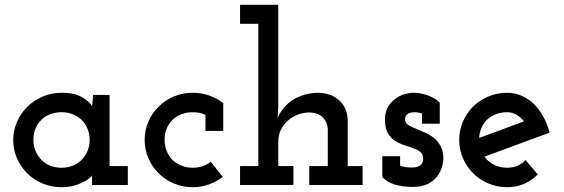

<svg xmlns="http://www.w3.org/2000/svg" viewBox="-20 -770 2346 799"><path d="M512 0V-79H436V-375H367Q367 -363 365.5 -350.5Q364 -338 363 -328Q355 -345 323 -364.5Q291 -384 236 -384Q194 -384 157 -368Q120 -352 93 -325Q66 -298 50.5 -262Q35 -226 35 -187Q35 -147 50.5 -111.5Q66 -76 93 -49Q120 -22 157 -6.5Q194 9 236 9Q265 9 288 2.5Q311 -4 328 -13Q344 -21 353 -29Q362 -37 363 -40Q363 -33 363 -30Q363 -27 363 -20V0ZM236 -303Q261 -303 281.5 -295Q302 -287 318 -273Q334 -258 343.5 -236Q353 -214 353 -188Q353 -162 343.5 -140Q334 -118 317 -102Q302 -88 281.5 -80Q261 -72 236 -72Q214 -72 195 -78.5Q176 -85 162 -96Q142 -112 130.5 -136Q119 -160 119 -188Q119 -212 126.5 -232Q134 -252 148 -267Q163 -284 186 -293.5Q209 -303 236 -303Z M907 -34 857 -97Q841 -84 822.5 -78Q804 -72 782 -72Q757 -72 736 -80.5Q715 -89 699 -103Q683 -119 674 -141Q665 -163 665 -188Q665 -215 674.5 -237Q684 -259 702 -275Q717 -288 737.5 -295.5Q758 -303 782 -303Q796 -303 809.5 -300.5Q823 -298 835 -292V-225H909V-341Q883 -361 851 -372.5Q819 -384 782 -384Q740 -384 703.5 -368.5Q667 -353 640 -326Q613 -300 597.5 -264Q582 -228 582 -188Q582 -147 597.5 -111.5Q613 -76 640 -49Q667 -22 703.5 -6.5Q740 9 782 9Q818 9 849.5 -2.5Q881 -14 907 -34Z M1201 0V-79H1138V-182Q1138 -208 1149 -230Q1160 -252 1178 -268Q1196 -284 1219.5 -293Q1243 -302 1269 -302Q1307 -300 1324.5 -280.5Q1342 -261 1344 -234V-79H1267V0H1489V-79H1427V-272Q1425 -322 1391 -353Q1357 -384 1298 -384Q1241 -381 1199 -354.5Q1157 -328 1135 -279L1138 -324V-750H979V-671H1055V-79H979V0Z M1800 -37Q1814 -56 1819.5 -76Q1825 -96 1825 -110Q1825 -141 1814 -161.5Q1803 -182 1786 -196Q1769 -209 1749 -218Q1729 -227 1712 -234Q1694 -241 1681 -248.5Q1668 -256 1666 -268Q1665 -276 1667 -282.5Q1669 -289 1674 -294Q1679 -298 1687 -300.5Q1695 -303 1706 -303Q1714 -303 1721 -301.5Q1728 -300 1736 -298V-255H1810V-342Q1799 -354 1784.5 -362Q1770 -370 1755 -375Q1740 -380 1725.5 -382Q1711 -384 1701 -384Q1684 -384 1663 -378Q1642 -372 1624 -358Q1606 -345 1594 -324Q1582 -303 1582 -272Q1582 -237 1594 -216Q1606 -195 1624 -184Q1643 -172 1664 -165.5Q1685 -159 1702 -152Q1720 -146 1730.5 -136.5Q1741 -127 1741 -109Q1741 -99 1737.5 -92.5Q1734 -86 1729 -82Q1722 -77 1713.5 -75Q1705 -73 1697 -73Q1680 -73 1668.5 -74.5Q1657 -76 1645 -81V-120H1571V-33Q1591 -11 1625 -1.5Q1659 8 1696 8Q1736 8 1761 -5Q1786 -18 1800 -37Z M2091 -303Q2112 -303 2129.5 -292.5Q2147 -282 2161 -265Q2114 -248 2067.5 -230.5Q2021 -213 1974 -196Q1975 -217 1982.5 -235Q1990 -253 2002 -267Q2018 -284 2040.5 -293.5Q2063 -303 2091 -303ZM2218 -44 2167 -104Q2152 -88 2133 -80Q2114 -72 2091 -72Q2060 -72 2035.5 -84.5Q2011 -97 1996 -118Q2064 -143 2131.5 -168Q2199 -193 2267 -218Q2258 -254 2241 -284.5Q2224 -315 2202 -337Q2179 -359 2150.5 -371.5Q2122 -384 2091 -384Q2049 -384 2012.5 -368.5Q1976 -353 1949 -327Q1922 -300 1906.5 -264Q1891 -228 1891 -188Q1891 -147 1906.5 -111.5Q1922 -76 1949 -49Q1976 -22 2012.5 -6.5Q2049 9 2091 9Q2129 9 2161 -5Q2193 -19 2218 -44Z"/></svg>

Font: Josefin Slab Thin
Style: Bold
Weight: 700
Version: Version 2.000